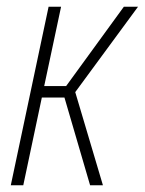

<svg xmlns="http://www.w3.org/2000/svg" viewBox="-20 -549 429 569"><path d="M12 0 124 -529H161L111 -294H176L347 -529H389L203 -276L285 0H247L171 -260H104L49 0Z"/></svg>

Font: Noto Sans Condensed ExtraLight
Style: Italic
Weight: 200
Width: 3
Italic angle: -12°
Designer: Monotype Design Team
Foundry: Monotype Imaging Inc.
Version: Version 2.013; ttfautohint (v1.8.4.7-5d5b)